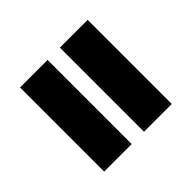

<svg xmlns="http://www.w3.org/2000/svg" viewBox="-62 -593 518 518"><g transform="rotate(45 197.5 -334.0)"><path d="M36 -357H357V-463H36ZM36 -205H357V-310H36Z"/></g></svg>

Font: Advent Pro Expanded
Style: Bold
Weight: 700
Width: 7
Designer: VivaRado, Andreas Kalpakidis
Foundry: VivaRado, Andreas Kalpakidis
Version: Version 3.000